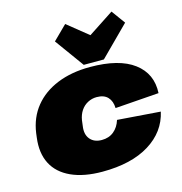

<svg xmlns="http://www.w3.org/2000/svg" viewBox="-119 -920 987 1041"><g transform="rotate(-15 375.0 -400.0)"><path d="M329 13Q225 13 154 -19.5Q83 -52 52 -112.5Q21 -173 32 -258L35 -282Q47 -367 96 -427.5Q145 -488 225 -520.5Q305 -553 409 -553Q572 -553 655 -490.5Q738 -428 732 -320L486 -302Q485 -341 464 -363.5Q443 -386 402 -386Q375 -386 351.5 -373.5Q328 -361 313 -338.5Q298 -316 293 -286L289 -254Q282 -208 304.5 -181Q327 -154 370 -154Q410 -154 437.5 -176.5Q465 -199 477 -238L718 -220Q694 -112 593 -49.5Q492 13 329 13ZM656 -736 493 -573H380L262 -736L340 -813L525 -664H373L600 -813Z"/></g></svg>

Font: Pathway Extreme 28pt Black
Style: Italic
Weight: 900
Italic angle: -8°
Designer: Eduardo Rodriguez Tunni
Foundry: Eduardo Rodriguez Tunni
Version: Version 1.001;gftools[0.9.26]